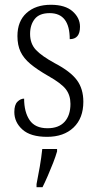

<svg xmlns="http://www.w3.org/2000/svg" viewBox="-20 -563 407 804"><path d="M177 10Q108 10 74 -20.5Q40 -51 40 -94Q40 -124 53 -137Q66 -150 81 -150Q81 -94 104 -60Q127 -26 179 -26Q226 -26 250.5 -53Q275 -80 275 -128Q275 -164 256 -189Q237 -214 182 -245Q135 -272 107 -295.5Q79 -319 66 -346.5Q53 -374 53 -412Q53 -474 91 -508.5Q129 -543 193 -543Q253 -543 284 -515.5Q315 -488 315 -451Q315 -399 272 -399Q272 -508 188 -508Q145 -508 125.5 -483.5Q106 -459 106 -421Q106 -380 130.5 -354Q155 -328 210 -298Q275 -264 302 -227.5Q329 -191 329 -137Q329 -68 288 -29Q247 10 177 10ZM133 208Q140 173 146.5 135.5Q153 98 157 61H219V71Q213 92 202.5 119Q192 146 180 173.5Q168 201 158 221H133Z"/></svg>

Font: Noto Serif Condensed Light
Style: Regular
Weight: 300
Width: 3
Designer: Monotype Design Team
Foundry: Monotype Imaging Inc.
Version: Version 2.013